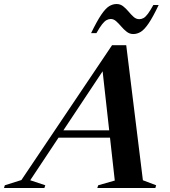

<svg xmlns="http://www.w3.org/2000/svg" viewBox="-100 -936 847 956"><path d="M175 -250.5 187 -287H521L509.5 -250.5ZM611.5 -38.5 677.5 -13.5 673.5 0H384.5L389 -13.5L471.5 -37L408.5 -603H425.5L50.5 -38.5L125.5 -13.5L121 0H-80L-76 -13.5L6.5 -39.5L458 -711H528.5ZM690 -911Q661.5 -851 640.2 -819.8Q619 -788.5 601 -777.5Q583 -766.5 563.5 -766.5Q545.5 -766.5 531 -777.8Q516.5 -789 503.8 -804Q491 -819 478.5 -830.2Q466 -841.5 451.5 -841.5Q441 -841.5 430.5 -835.8Q420 -830 408.2 -815Q396.5 -800 380 -771H353.5Q383 -831.5 404 -862.5Q425 -893.5 443 -904.8Q461 -916 480.5 -916Q499 -916 513.2 -904.8Q527.5 -893.5 540 -878.5Q552.5 -863.5 565.2 -852Q578 -840.5 593.5 -840.5Q604.5 -840.5 614.8 -846.2Q625 -852 636.5 -867.5Q648 -883 663.5 -911Z"/></svg>

Font: Newsreader 60pt SemiBold
Style: Italic
Weight: 600
Italic angle: -17°
Designer: Hugues Gentile
Foundry: Production Type
Version: Version 1.003